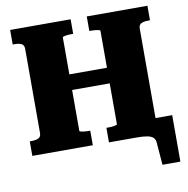

<svg xmlns="http://www.w3.org/2000/svg" viewBox="-93 -801 1045 1066"><g transform="rotate(-10 429.0 -268.0)"><path d="M190 -410H614V-322H190ZM34 0V-82H44Q68 -82 83 -89Q98 -96 98 -118V-592Q98 -614 83 -621Q68 -628 44 -628H34V-710H375V-628H367Q359 -628 349.5 -627.5Q340 -627 332 -625.5Q324 -624 319.5 -622.5Q315 -621 315 -618V-92Q315 -89 319.5 -87.5Q324 -86 332 -84.5Q340 -83 349.5 -82.5Q359 -82 367 -82H375V0ZM466 0V-82H475Q483 -82 492.5 -82.5Q502 -83 510 -84.5Q518 -86 522.5 -87.5Q527 -89 527 -92V-618Q527 -621 522.5 -622.5Q518 -624 510 -625.5Q502 -627 492.5 -627.5Q483 -628 474 -628H466V-710H808V-628H798Q774 -628 759 -621Q744 -614 744 -592V0ZM623 0H572V-88H838V174H737L727 49Q726 30 715.5 19.5Q705 9 683 4.5Q661 0 623 0Z"/></g></svg>

Font: Roboto Serif ExtraBold
Style: Regular
Weight: 800
Designer: Greg Gazdowicz
Foundry: Commercial Type
Version: Version 1.008